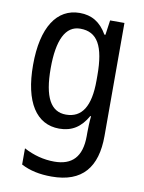

<svg xmlns="http://www.w3.org/2000/svg" viewBox="-88 -608 683 910"><g transform="rotate(10 254.0 -153.5)"><path d="M222 -547C112 -547 46 -448 46 -266C46 -87 110 10 220 10C280 10 323 -17 355 -74H359C356 -48 355 -15 355 5V22C355 123 309 168 224 168C173 168 124 155 77 130V208C119 230 166 240 224 240C372 240 438 157 438 7V-537H369L359 -466H354C322 -522 279 -547 222 -547ZM237 -474C319 -474 355 -412 355 -269V-245C355 -121 317 -61 240 -61C167 -61 131 -126 131 -265C131 -401 166 -474 237 -474Z"/></g></svg>

Font: Noto Sans Gurmukhi UI Condensed
Style: Regular
Weight: 400
Width: 3
Designer: Jelle Bosma - Monotype Design Team
Foundry: Monotype Imaging Inc.
Version: Version 2.004